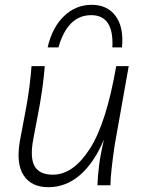

<svg xmlns="http://www.w3.org/2000/svg" viewBox="-20 -770 590 798"><path d="M181 8Q110 8 78 -41.5Q46 -91 63 -186L89 -324Q105 -413 111 -495H166Q163 -453 156.5 -406.5Q150 -360 143 -322L118 -190Q104 -114 124 -79Q144 -44 200 -44Q284 -44 353 -151Q422 -258 463 -495H515L457 -169Q450 -123 444.5 -74.5Q439 -26 439 0H385Q386 -35 391.5 -80Q397 -125 412 -190Q371 -93 312.5 -42.5Q254 8 181 8ZM447 -573Q454 -707 359 -707Q261 -707 223 -573H178Q197 -656 246 -703Q295 -750 361 -750Q426 -750 460.5 -703.5Q495 -657 487 -573Z"/></svg>

Font: Livvic Light
Style: Italic
Weight: 300
Italic angle: -10°
Designer: Jacques Le Bailly, Baron von Fonthausen
Version: Version 1.001; ttfautohint (v1.8.2)